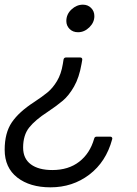

<svg xmlns="http://www.w3.org/2000/svg" viewBox="-38 -583 587 822"><path d="M246 -493Q246 -522 268 -542.5Q290 -563 317 -563Q338 -563 352 -549Q366 -535 366 -514Q366 -487 344.5 -466Q323 -445 296 -445Q274 -445 260 -459Q246 -473 246 -493ZM-18 58Q-18 -14 12.5 -59Q43 -104 108 -146Q143 -169 165.5 -187.5Q188 -206 206 -236Q224 -266 231 -309L234 -328Q236 -337 245 -337H305Q310 -337 312.5 -334Q315 -331 314 -326L311 -309Q301 -251 279 -212.5Q257 -174 231 -152Q205 -130 166 -104Q112 -69 86.5 -36.5Q61 -4 61 49Q61 96 94 120.5Q127 145 186 145Q255 145 301 109.5Q347 74 365 11Q367 2 376 2H434Q439 2 441.5 5.5Q444 9 442 14Q416 110 344.5 164.5Q273 219 178 219Q90 219 36 177Q-18 135 -18 58Z"/></svg>

Font: Open Sauce Two
Style: Italic
Weight: 400
Italic angle: -10°
Designer: Alfredo Marco Pradil
Foundry: Creative Sauce Fz LLC
Version: Version 1.477